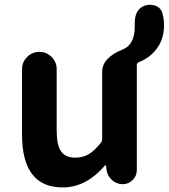

<svg xmlns="http://www.w3.org/2000/svg" viewBox="-20 -779 714 812"><path d="M549.8 -671.9Q549.8 -676.8 549.8 -681.6Q549.8 -703.1 556.6 -721.7Q566.4 -744.1 586.9 -752.9Q600.6 -758.8 613.3 -758.8Q624 -758.8 634.8 -755.9Q660.2 -747.1 667 -722.7Q673.8 -698.2 673.8 -674.8Q673.8 -615.2 644.5 -575.2Q615.2 -535.2 568.4 -516.6Q558.6 -512.7 558.6 -502.9V-59.6Q558.6 -35.2 541 -17.6Q523.4 0 499 0Q473.6 0 454.1 -17.1Q434.6 -34.2 430.7 -59.6L428.7 -78.1Q427.7 -80.1 425.8 -80.1Q423.8 -80.1 422.9 -78.1Q343.8 13.7 245.1 13.7Q73.2 13.7 73.2 -210V-486.3Q73.2 -516.6 94.7 -538.1Q116.2 -559.6 146.5 -559.6Q176.8 -559.6 198.2 -538.1Q219.7 -516.6 219.7 -486.3V-228.5Q219.7 -165 238.3 -138.7Q256.8 -112.3 297.9 -112.3Q330.1 -112.3 354.5 -126.5Q378.9 -140.6 406.2 -174.8Q412.1 -181.6 412.1 -191.4V-474.6Q412.1 -506.8 436 -530.8Q460 -554.7 496.1 -568.4Q549.8 -588.9 549.8 -665Q549.8 -668.9 549.8 -671.9Z"/></svg>

Font: Gen Jyuu GothicX Bold
Style: Bold
Weight: 700
Designer: Ryoko NISHIZUKA (kana &amp; ideographs); Paul D. Hunt (Latin, Greek &amp; Cyrillic); Wenlong ZHANG (bopomofo); Sandoll C
Version: Version 1.058.20140828